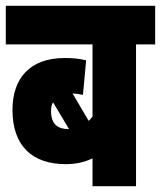

<svg xmlns="http://www.w3.org/2000/svg" viewBox="-20 -642 555 662"><path d="M515 -489V-622H0V-489H299V-240C295 -235 290 -230 286 -225L230 -320C245 -319 256 -317 266 -315L277 -434C252 -440 230 -442 203 -442C82 -442 23 -371 23 -263C23 -139 91 -76 207 -76C239 -76 270 -82 299 -96V0H449V-489ZM156 -259C156 -271 158 -281 163 -289L218 -197H216C181 -197 156 -212 156 -259Z"/></svg>

Font: Noto Sans ExtraCondensed Black
Style: Italic
Weight: 900
Width: 2
Italic angle: -12°
Designer: Monotype Design Team
Foundry: Monotype Imaging Inc.
Version: Version 2.013